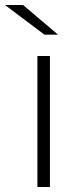

<svg xmlns="http://www.w3.org/2000/svg" viewBox="-43 -745 324 765"><path d="M106 -522H156V0H106ZM-23 -725H49L188 -607H134Z"/></svg>

Font: Montserrat Atlas Light
Style: Regular
Weight: 300
Designer: Julieta Ulanovsky
Foundry: Julieta Ulanovsky
Version: Version 7.200